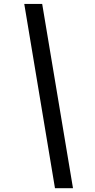

<svg xmlns="http://www.w3.org/2000/svg" viewBox="-20 -760 491 989"><path d="M263.2 209.5 105 -739.7H197.3L356 209.5Z"/></svg>

Font: HK Grotesk SmBold Legacy Italic
Style: Regular
Weight: 600
Italic angle: -13°
Designer: Alfredo Marco Pradil
Foundry: Hanken Design Co.
Version: Version 2.022;PS 002.022;hotconv 1.0.88;makeotf.lib2.5.64775